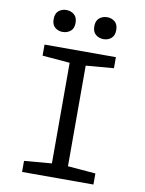

<svg xmlns="http://www.w3.org/2000/svg" viewBox="-99 -991 798 1060"><g transform="rotate(10 300.0 -461.5)"><path d="M100 0V-62L254 -75V-639L100 -652V-714H500V-652L344 -639V-75L500 -62V0ZM415 -800Q390 -800 371.5 -815Q353 -830 353 -861Q353 -893 371.5 -908Q390 -923 415 -923Q440 -923 458 -908Q476 -893 476 -861Q476 -830 458 -815Q440 -800 415 -800ZM186 -800Q161 -800 143 -815Q125 -830 125 -861Q125 -893 143 -908Q161 -923 186 -923Q211 -923 229.5 -908Q248 -893 248 -861Q248 -830 229.5 -815Q211 -800 186 -800Z"/></g></svg>

Font: Noto Sans Mono
Style: Regular
Weight: 400
Designer: Monotype Design Team
Foundry: Monotype Imaging Inc.
Version: Version 2.014